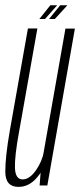

<svg xmlns="http://www.w3.org/2000/svg" viewBox="-23 -707 305 732"><path d="M128 0H157.5L262.5 -598H226.5L133.5 -70ZM119.5 -598.5H83.5L14 -206.5Q-3 -108.5 -2.8 -51.5Q-2.5 5.5 47.5 5.5Q88.5 5.5 119.2 -31.5Q150 -68.5 158 -112.5L144.5 -130Q138 -92 113.8 -57.5Q89.5 -23 63.5 -23Q35.5 -23 34 -66.8Q32.5 -110.5 49.5 -203.5ZM164 -634.5H186L234 -687H206.5ZM127 -634.5H148.5L195 -687H169Z"/></svg>

Font: Anybody ExtraCondensed ExtraLight
Style: Italic
Weight: 250
Width: 2
Italic angle: -10°
Version: Version 1.113;gftools[0.9.25]